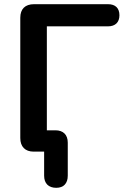

<svg xmlns="http://www.w3.org/2000/svg" viewBox="-20 -725 599 918"><path d="M249 173C284 173 304 152 304 115V-43C304 -81 282 -102 245 -102H204V-599H496C532 -599 551 -619 551 -652C551 -686 532 -705 496 -705H143C100 -705 77 -682 77 -640V-65C77 -24 100 0 141 0H191V115C191 152 212 173 249 173Z"/></svg>

Font: SN Pro SemiBold
Style: Regular
Weight: 600
Designer: Tobias Whetton
Foundry: Supernotes
Version: Version 1.003;Glyphs 3.3 (3324)